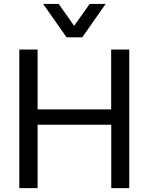

<svg xmlns="http://www.w3.org/2000/svg" viewBox="-20 -965 801 985"><path d="M401.9 -773.4 522 -944.8H439.9L360.4 -832.5L281.2 -944.8H201.2L321.8 -773.4ZM172.9 0V-325.2H550.8V0H643.1V-710.9H550.3V-403.8H172.9V-710.9H79.1V0Z"/></svg>

Font: Ride
Style: Regular
Weight: 400
Version: Version 3.000